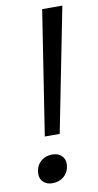

<svg xmlns="http://www.w3.org/2000/svg" viewBox="-83 -738 402 787"><g transform="rotate(-10 118.0 -345.0)"><path d="M152 -700H236L134 -184H72ZM19 -36Q19 -67 38.5 -86.5Q58 -106 90 -106Q112 -106 126.5 -93Q141 -80 141 -60Q141 -29 121 -9.5Q101 10 69 10Q47 10 33 -3Q19 -16 19 -36Z"/></g></svg>

Font: Sarabun Light
Style: Italic
Weight: 300
Italic angle: -10°
Designer: Suppakit Chalermlarp | Katatrad Co.,Ltd.
Foundry: Cadson Demak Co.,Ltd.
Version: Version 1.000; ttfautohint (v1.6)